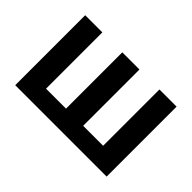

<svg xmlns="http://www.w3.org/2000/svg" viewBox="-91 -767 1013 1013"><g transform="rotate(45 415.0 -261.0)"><path d="M74 -522H202V-102H351V-522H479V-102H628V-522H756V0H74Z"/></g></svg>

Font: IBMPlexSans-SemiBold
Style: Regular
Weight: 600
Designer: Mike Abbink, Paul van der Laan, Pieter van Rosmalen
Foundry: Bold Monday
Version: Version 3.1